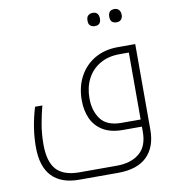

<svg xmlns="http://www.w3.org/2000/svg" viewBox="-98 -786 1016 1113"><g transform="rotate(-10 409.5 -229.5)"><path d="M277 240Q173 240 118 183Q63 126 63 10Q63 -102 99 -221H142Q129 -173 119 -115.5Q109 -58 109 3Q109 105 151.5 151.5Q194 198 286 198H505Q590 198 639.5 157Q689 116 689 31V0H577Q506 0 460.5 -27.5Q415 -55 393.5 -102.5Q372 -150 372 -210Q372 -289 404.5 -349.5Q437 -410 495.5 -444Q554 -478 633 -478H734V27Q734 128 677 184Q620 240 506 240ZM689 -42V-436H635Q567 -436 518 -407Q469 -378 443.5 -328Q418 -278 418 -214Q418 -140 454.5 -91Q491 -42 576 -42ZM522 -621Q508 -621 496.5 -629Q485 -637 485 -659Q485 -682 496.5 -690.5Q508 -699 522 -699Q558 -699 558 -659Q558 -621 522 -621ZM650 -621Q613 -621 613 -659Q613 -699 650 -699Q667 -699 676.5 -688Q686 -677 686 -659Q686 -642 677 -631.5Q668 -621 650 -621Z"/></g></svg>

Font: Noto Kufi Arabic ExtraLight
Style: Regular
Weight: 200
Designer: Monotype Design Team, David Williams, Khaled Hosny
Foundry: Google LLC
Version: Version 2.109; ttfautohint (v1.8.4.7-5d5b)